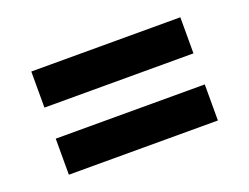

<svg xmlns="http://www.w3.org/2000/svg" viewBox="-61 -653 704 542"><g transform="rotate(-20 291.0 -382.0)"><path d="M66.9 -537.1H514.6V-428.7H66.9ZM66.9 -335.4H514.6V-227.1H66.9Z"/></g></svg>

Font: Krona One
Style: Regular
Weight: 400
Version: Version 1.003